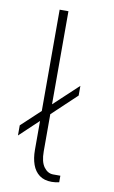

<svg xmlns="http://www.w3.org/2000/svg" viewBox="-86 -789 497 839"><g transform="rotate(10 163.0 -369.5)"><path d="M256 -388 25 -170V-215L256 -431ZM109 -121V-743H148V-121Q148 -74.5 165 -51.8Q182 -29 206 -29H238V0Q222 4 205 4Q171.5 4 150.2 -12Q129 -28 119 -56Q109 -84 109 -121Z"/></g></svg>

Font: Public Sans VF
Style: Regular
Weight: 400
Designer: Pablo Impallari, Rodrigo Fuenzalida (Modified by Dan O. Williams and USWDS)
Version: Version 1.003